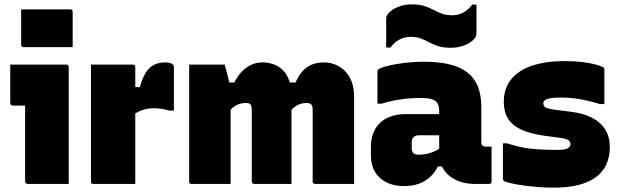

<svg xmlns="http://www.w3.org/2000/svg" viewBox="-20 -843 2840 880"><path d="M95 -11Q95 -40 95 -75Q95 -110 95 -147.5Q95 -185 95 -222.5Q95 -260 95 -294.5Q95 -329 95 -359H83Q78 -359 72.5 -359Q67 -359 61 -359Q55 -359 49.5 -359Q44 -359 38 -359Q34 -359 30.5 -362Q27 -365 27 -370Q27 -414 27 -458.5Q27 -503 27 -547Q51 -547 77.5 -547Q104 -547 131 -547Q158 -547 184.5 -547Q211 -547 236 -547Q261 -547 284 -547Q287 -547 289.5 -545.5Q292 -544 293.5 -541.5Q295 -539 295 -535Q295 -483 295 -426.5Q295 -370 295 -313.5Q295 -257 295 -201Q295 -145 295 -92Q295 -77 295 -61.5Q295 -46 295 -31Q295 -16 295 0Q247 0 200.5 0Q154 0 106 0Q102 0 98.5 -3.5Q95 -7 95 -11ZM77 -800Q98 -800 127.5 -800Q157 -800 189.5 -800Q222 -800 251.5 -800Q281 -800 302 -800Q307 -800 310 -797Q313 -794 313 -789V-627Q292 -627 262.5 -627Q233 -627 200.5 -627Q168 -627 138.5 -627Q109 -627 88 -627Q83 -627 80 -630Q77 -633 77 -638Z M573 -444H621Q631 -481 646 -506.5Q661 -532 683.5 -544.5Q706 -557 737 -557Q753 -557 761 -554Q769 -551 772 -547Q775 -545 776 -542.5Q777 -540 777 -535Q777 -528 777 -504.5Q777 -481 777 -450Q777 -419 777 -388.5Q777 -358 777 -336H757Q739 -341 721.5 -344Q704 -347 686 -347Q662 -347 642 -341.5Q622 -336 605 -326Q588 -316 573 -302ZM600 0Q574 0 539 0Q504 0 469 0Q434 0 408 0Q405 0 403 -0.5Q401 -1 399.5 -2.5Q398 -4 397.5 -6Q397 -8 397 -11Q397 -29 397 -65.5Q397 -102 397 -149.5Q397 -197 397 -249.5Q397 -302 397 -353.5Q397 -405 397 -449Q397 -476 397 -501Q397 -526 397 -547Q426 -547 461.5 -547Q497 -547 531.5 -547Q566 -547 589 -547Q593 -547 595 -545.5Q597 -544 598.5 -542Q600 -540 600 -536Q600 -482 600 -428.5Q600 -375 600 -321.5Q600 -268 600 -214.5Q600 -161 600 -107.5Q600 -54 600 0Z M1603 0Q1580 0 1546.5 0Q1513 0 1480 0Q1447 0 1424 0Q1421 0 1418.5 -1.5Q1416 -3 1414.5 -5Q1413 -7 1413 -11Q1413 -46 1413 -80Q1413 -114 1413 -146.5Q1413 -179 1413 -211Q1413 -243 1413 -275Q1413 -307 1413 -339Q1413 -358 1406.5 -364.5Q1400 -371 1383 -371Q1368 -371 1354 -366Q1340 -361 1327 -350.5Q1314 -340 1302 -324L1294 -465H1335Q1347 -494 1365 -515Q1383 -536 1408 -546.5Q1433 -557 1465 -557Q1491 -557 1515.5 -547.5Q1540 -538 1560 -518.5Q1580 -499 1591.5 -469.5Q1603 -440 1603 -399Q1603 -374 1603 -340.5Q1603 -307 1603 -267.5Q1603 -228 1603 -185.5Q1603 -143 1603 -99Q1603 -74 1603 -49.5Q1603 -25 1603 0ZM1316 0Q1297 0 1263.5 0Q1230 0 1197 0Q1164 0 1145 0Q1142 0 1139.5 -1.5Q1137 -3 1135.5 -5Q1134 -7 1134 -11Q1134 -46 1134 -80Q1134 -114 1134 -146.5Q1134 -179 1134 -211Q1134 -243 1134 -275Q1134 -307 1134 -338Q1134 -352 1131 -359.5Q1128 -367 1121.5 -369Q1115 -371 1105 -371Q1089 -371 1075 -366Q1061 -361 1048 -350.5Q1035 -340 1021 -323L1003 -465H1054Q1068 -493 1087 -513.5Q1106 -534 1130.5 -545.5Q1155 -557 1183 -557Q1208 -557 1232 -549Q1256 -541 1275 -523Q1294 -505 1305 -475Q1316 -445 1316 -400Q1316 -379 1316 -339.5Q1316 -300 1316 -246.5Q1316 -193 1316 -130Q1316 -67 1316 0ZM1037 0Q1022 0 998 0Q974 0 947 0Q920 0 896 0Q872 0 858 0Q855 0 853 -0.5Q851 -1 849.5 -2.5Q848 -4 847.5 -6Q847 -8 847 -11Q847 -84 847 -157Q847 -230 847 -303Q847 -376 847 -448Q847 -474 847 -499Q847 -524 847 -547Q863 -547 888 -547Q913 -547 939 -547Q965 -547 985 -547Q1005 -547 1010 -547Q1010 -547 1014.5 -530.5Q1019 -514 1024 -493Q1029 -472 1033 -455.5Q1037 -439 1037 -438Q1037 -366 1037 -292.5Q1037 -219 1037 -146Q1037 -73 1037 0Z M2186 -352Q2186 -332 2186 -312Q2186 -292 2186 -271.5Q2186 -251 2186 -230.5Q2186 -210 2186 -190Q2186 -184 2188.5 -179Q2191 -174 2197 -173Q2198 -172 2200 -171.5Q2202 -171 2205 -171Q2206 -171 2207 -171Q2208 -171 2210 -171H2233Q2233 -131 2233 -91Q2233 -51 2233 -11Q2233 -6 2230 -3Q2227 0 2222 0Q2217 0 2194.5 0Q2172 0 2155 0Q2123 0 2093.5 -9Q2064 -18 2041.5 -35.5Q2019 -53 2006 -79Q1993 -105 1993 -140Q1993 -173 1993 -206Q1993 -239 1993 -272Q1993 -283 1993 -293Q1993 -303 1993 -313.5Q1993 -324 1993 -334Q1993 -357 1985 -370Q1977 -383 1958 -388.5Q1939 -394 1904 -394Q1874 -394 1844.5 -391Q1815 -388 1786.5 -382.5Q1758 -377 1730 -368H1710Q1710 -405 1710 -441.5Q1710 -478 1710 -514Q1710 -518 1711 -520.5Q1712 -523 1713 -524Q1720 -531 1751.5 -539.5Q1783 -548 1828.5 -554Q1874 -560 1922 -560Q1991 -560 2040.5 -548Q2090 -536 2122.5 -510.5Q2155 -485 2170.5 -446Q2186 -407 2186 -352ZM1867 -166Q1867 -149 1874.5 -141.5Q1882 -134 1899 -134Q1920 -134 1939 -138.5Q1958 -143 1975.5 -151.5Q1993 -160 2010 -173L2019 -80H1987Q1973 -52 1951.5 -32Q1930 -12 1900 -1Q1870 10 1832 10Q1786 10 1751.5 -7Q1717 -24 1698.5 -55.5Q1680 -87 1680 -131V-170Q1680 -204 1690.5 -232Q1701 -260 1721.5 -279.5Q1742 -299 1771.5 -309.5Q1801 -320 1839 -320Q1877 -320 1912.5 -320Q1948 -320 1977.5 -320Q2007 -320 2030 -320Q2038 -320 2042 -310Q2046 -300 2047.5 -279Q2049 -258 2049 -223Q2024 -223 1999.5 -223Q1975 -223 1950 -223Q1925 -223 1901 -223Q1892 -223 1886 -221Q1880 -219 1875 -214Q1871 -210 1869 -204Q1867 -198 1867 -190ZM2052 -773Q2080 -773 2103.5 -785.5Q2127 -798 2144 -822H2164Q2164 -804 2164 -781Q2164 -758 2164 -736.5Q2164 -715 2164 -700Q2164 -692 2163 -684Q2162 -676 2157 -669Q2142 -649 2112 -636.5Q2082 -624 2046 -624Q2012 -624 1989 -631.5Q1966 -639 1947.5 -649Q1929 -659 1909 -666.5Q1889 -674 1862 -674Q1834 -674 1810.5 -661.5Q1787 -649 1770 -625H1750Q1750 -644 1750 -668Q1750 -692 1750 -716Q1750 -740 1750 -754Q1750 -762 1751 -766.5Q1752 -771 1757 -778Q1772 -798 1802 -810.5Q1832 -823 1868 -823Q1902 -823 1925 -815.5Q1948 -808 1966.5 -798Q1985 -788 2005 -780.5Q2025 -773 2052 -773Z M2535 -156Q2571 -156 2583 -164Q2595 -172 2595 -182Q2595 -188 2591.5 -194Q2588 -200 2577.5 -204.5Q2567 -209 2548 -211L2475 -221Q2410 -230 2369 -249Q2328 -268 2308.5 -299.5Q2289 -331 2289 -377Q2289 -421 2307 -455.5Q2325 -490 2360.5 -514Q2396 -538 2448 -550.5Q2500 -563 2569 -563Q2615 -563 2650.5 -558.5Q2686 -554 2709.5 -547.5Q2733 -541 2742 -536Q2746 -535 2747.5 -533Q2749 -531 2749.5 -528.5Q2750 -526 2750 -521Q2750 -485 2750 -445Q2750 -405 2750 -366H2730Q2701 -375 2672.5 -381.5Q2644 -388 2613.5 -392Q2583 -396 2547 -396Q2520 -396 2503 -393Q2486 -390 2478 -384Q2470 -378 2470 -369Q2470 -361 2475 -355Q2480 -349 2492 -346Q2504 -343 2524 -340L2595 -331Q2654 -324 2694 -303Q2734 -282 2754.5 -248.5Q2775 -215 2775 -171Q2775 -109 2746.5 -67.5Q2718 -26 2661 -4.5Q2604 17 2518 17Q2481 17 2444 14Q2407 11 2375 6.5Q2343 2 2320.5 -3.5Q2298 -9 2290 -13Q2287 -16 2286 -18Q2285 -20 2285 -24Q2285 -62 2285 -103.5Q2285 -145 2285 -186H2305Q2332 -177 2357 -171Q2382 -165 2408.5 -162Q2435 -159 2466 -157.5Q2497 -156 2535 -156Z"/></svg>

Font: Recursive Black
Style: Regular
Weight: 900
Version: Version 1.085